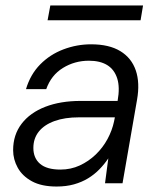

<svg xmlns="http://www.w3.org/2000/svg" viewBox="-20 -670 582 702"><path d="M187 12Q132 12 97 -7Q62 -26 45 -56.5Q28 -87 28 -121Q28 -177 59 -217.5Q90 -258 145.5 -279.5Q201 -301 275 -301H410Q419 -351 408.5 -383.5Q398 -416 372 -432Q346 -448 305 -448Q253 -448 210 -421.5Q167 -395 149 -344H75Q91 -398 127 -434.5Q163 -471 212 -489.5Q261 -508 313 -508Q379 -508 420 -483Q461 -458 476.5 -412.5Q492 -367 481 -305L428 0H364L376 -91Q362 -70 343.5 -51Q325 -32 302 -18Q279 -4 250.5 4Q222 12 187 12ZM201 -50Q239 -50 271.5 -65Q304 -80 330 -105Q356 -130 373 -161.5Q390 -193 397 -226L400 -241H269Q217 -241 179.5 -227.5Q142 -214 122 -189Q102 -164 102 -129Q102 -92 126.5 -71Q151 -50 201 -50ZM154 -596 164 -650H503L494 -596Z"/></svg>

Font: DM Sans 24pt Light
Style: Italic
Weight: 300
Italic angle: -10°
Designer: Colophon Foundry, Jonny Pinhorn
Foundry: Colophon Foundry
Version: Version 4.004;gftools[0.9.30]